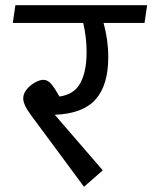

<svg xmlns="http://www.w3.org/2000/svg" viewBox="-20 -709 584 736"><path d="M534 -621H377Q395 -556 395 -490Q395 -382 346 -327.5Q297 -273 190 -269L374 -56L302 7L100 -266Q69 -307 69 -332Q69 -350 82.5 -366.5Q96 -383 114.5 -393Q133 -403 146 -403Q163 -403 176.5 -387Q190 -371 208 -339Q265 -347 288.5 -391.5Q312 -436 312 -509Q312 -566 299 -621H29L39 -689H544Z"/></svg>

Font: FiraGO
Style: Italic
Weight: 400
Italic angle: -8°
Designer: bBox Type GmbH
Foundry: bBox Type GmbH
Version: Version 1.001